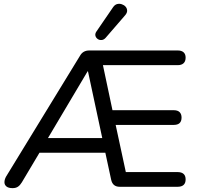

<svg xmlns="http://www.w3.org/2000/svg" viewBox="-20 -966 1024 993"><path d="M45 7Q24 7 13.5 -1.5Q3 -10 3 -23.5Q3 -37 11 -52L394 -678Q402 -692 414 -698.5Q426 -705 442 -705H899Q919 -705 929.5 -695.5Q940 -686 940 -668Q940 -649 929.5 -639Q919 -629 899 -629H485L506 -659L567 -371L535 -396H879Q899 -396 909 -386Q919 -376 919 -358Q919 -339 909 -329.5Q899 -320 879 -320H551L573 -344L637 -47L601 -76H899Q919 -76 929.5 -66.5Q940 -57 940 -38Q940 -19 929.5 -9.5Q919 0 899 0H599Q563 0 555 -36L519 -203L552 -176H162L199 -201L93 -23Q84 -8 73 -0.5Q62 7 45 7ZM433 -597 215 -230 206 -252H531L514 -228L435 -597ZM526 -770Q517 -760 505.5 -759Q494 -758 485 -764.5Q476 -771 473.5 -781Q471 -791 478 -802L565 -929Q574 -942 586 -945Q598 -948 610 -944Q622 -940 629.5 -931.5Q637 -923 637.5 -911.5Q638 -900 628 -888Z"/></svg>

Font: Nunito ExtraLight Medium
Style: Regular
Weight: 500
Version: Version 3.602